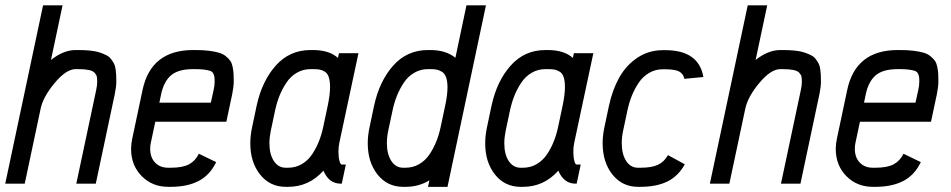

<svg xmlns="http://www.w3.org/2000/svg" viewBox="-23 -704 3644 736"><path d="M275.9 -512.2Q302.2 -512.2 323.5 -510Q344.7 -507.8 359.6 -502.7Q374.5 -497.6 385.5 -491.9Q396.5 -486.3 403.3 -476.8Q410.2 -467.3 414.3 -459.5Q418.5 -451.7 420.2 -438.5Q421.9 -425.3 422.4 -416.3Q422.9 -407.2 422.9 -391.6Q422.9 -371.6 417 -343.3L344.2 0H269.5L345.7 -358.9Q349.6 -376 349.6 -391.6Q349.6 -403.8 347.9 -410.9Q346.2 -418 339.4 -425.3Q332.5 -432.6 316.9 -435.8Q301.3 -439 275.9 -439H267.1Q231 -439 186.8 -386.2Q142.6 -333.5 132.8 -287.6L71.8 0H-2.9L142.1 -683.6H216.8L172.4 -474.1Q220.2 -512.2 267.1 -512.2Z M726.1 -512.2Q755.9 -512.2 778.8 -509.3Q801.8 -506.3 817.1 -501.7Q832.5 -497.1 843.3 -488Q854 -479 859.9 -470.7Q865.7 -462.4 868.7 -447.8Q871.6 -433.1 872.3 -421.9Q873 -410.6 873 -391.6Q873 -372.6 867.2 -343.3L844.7 -237.3H572.3L555.2 -156.7Q552.7 -146.5 552.7 -133.3Q552.7 -100.6 571.5 -80.8Q590.3 -61 622.1 -61H630.9Q677.2 -61 701.7 -74.2Q726.1 -87.4 739.3 -114.7L805.7 -82.5Q781.7 -32.7 738.5 -10.3Q695.3 12.2 630.9 12.2H622.1Q560.5 12.2 520 -29.1Q479.5 -70.3 479.5 -133.3Q479.5 -152.3 483.9 -172.4L523.4 -358.9Q555.7 -512.2 717.3 -512.2ZM587.9 -310.5H785.2L795.9 -358.9Q799.8 -376 799.8 -391.6Q799.8 -403.8 798.8 -409.9Q797.9 -416 794.2 -422.9Q790.5 -429.7 782.5 -432.4Q774.4 -435.1 760.7 -437Q747.1 -439 726.1 -439H717.3Q661.1 -439 633.3 -415.8Q605.5 -392.6 594.7 -343.3Z M1242.2 -370.1Q1242.2 -393.6 1237.3 -408.2Q1232.4 -422.9 1222.2 -429.2Q1211.9 -435.5 1202.1 -437.3Q1192.4 -439 1176.3 -439H1167.5Q1138.7 -439 1114.7 -425Q1090.8 -411.1 1075 -387.2Q1059.1 -363.3 1048.8 -337.9Q1038.6 -312.5 1032.2 -283.7L1014.6 -200.7Q1009.8 -176.8 1009.8 -154.8Q1009.8 -112.3 1026.9 -86.7Q1043.9 -61 1072.3 -61H1081.1Q1109.9 -61 1133.5 -74.7Q1157.2 -88.4 1173.1 -112.1Q1189 -135.7 1199.2 -161.4Q1209.5 -187 1215.8 -216.3L1233.4 -299.3Q1242.2 -341.3 1242.2 -370.1ZM1167.5 -512.2H1176.3Q1239.3 -512.2 1272.5 -481.9L1276.4 -500H1351.1L1277.8 -156.7Q1274.4 -141.1 1274.4 -122.1Q1274.4 -102.1 1278.1 -87.6Q1281.7 -73.2 1287.1 -73.2H1302.7L1287.1 0H1282.7Q1237.8 0 1216.8 -49.8Q1161.6 12.2 1081.1 12.2H1072.3Q1011.7 12.2 974.1 -34.9Q936.5 -82 936.5 -154.8Q936.5 -183.6 943.4 -216.3L960.9 -299.3Q981.4 -393.6 1034.4 -452.9Q1087.4 -512.2 1167.5 -512.2Z M1692.4 -369.6Q1692.4 -393.1 1686.8 -408.2Q1681.2 -423.3 1670.2 -429.4Q1659.2 -435.5 1650.1 -437.3Q1641.1 -439 1626.5 -439H1617.7Q1588.9 -439 1564.9 -425Q1541 -411.1 1525.1 -387.2Q1509.3 -363.3 1499 -337.9Q1488.8 -312.5 1482.4 -283.7L1464.8 -200.7Q1460 -177.7 1460 -155.3Q1460 -113.8 1476.8 -87.4Q1493.7 -61 1522.5 -61H1531.2Q1560.1 -61 1583.7 -74.7Q1607.4 -88.4 1623.3 -112.1Q1639.2 -135.7 1649.4 -161.4Q1659.7 -187 1666 -216.3L1683.6 -299.3Q1692.4 -340.3 1692.4 -369.6ZM1692.4 12.2H1617.7L1623 -12.7Q1582.5 12.2 1531.2 12.2H1522.5Q1461.9 12.2 1424.3 -34.9Q1386.7 -82 1386.7 -155.3Q1386.7 -183.6 1393.6 -216.3L1411.1 -299.3Q1431.6 -393.6 1484.6 -452.9Q1537.6 -512.2 1617.7 -512.2H1626.5Q1686.5 -512.2 1722.7 -482.4L1765.1 -683.6H1839.8Z M2142.6 -370.1Q2142.6 -393.6 2137.7 -408.2Q2132.8 -422.9 2122.6 -429.2Q2112.3 -435.5 2102.5 -437.3Q2092.8 -439 2076.7 -439H2067.9Q2039.1 -439 2015.1 -425Q1991.2 -411.1 1975.3 -387.2Q1959.5 -363.3 1949.2 -337.9Q1939 -312.5 1932.6 -283.7L1915 -200.7Q1910.2 -176.8 1910.2 -154.8Q1910.2 -112.3 1927.2 -86.7Q1944.3 -61 1972.7 -61H1981.4Q2010.3 -61 2033.9 -74.7Q2057.6 -88.4 2073.5 -112.1Q2089.4 -135.7 2099.6 -161.4Q2109.9 -187 2116.2 -216.3L2133.8 -299.3Q2142.6 -341.3 2142.6 -370.1ZM2067.9 -512.2H2076.7Q2139.6 -512.2 2172.9 -481.9L2176.8 -500H2251.5L2178.2 -156.7Q2174.8 -141.1 2174.8 -122.1Q2174.8 -102.1 2178.5 -87.6Q2182.1 -73.2 2187.5 -73.2H2203.1L2187.5 0H2183.1Q2138.2 0 2117.2 -49.8Q2062 12.2 1981.4 12.2H1972.7Q1912.1 12.2 1874.5 -34.9Q1836.9 -82 1836.9 -154.8Q1836.9 -183.6 1843.8 -216.3L1861.3 -299.3Q1881.8 -393.6 1934.8 -452.9Q1987.8 -512.2 2067.9 -512.2Z M2600.1 -401.9Q2598.6 -409.7 2595.9 -414.8Q2593.3 -419.9 2586.2 -426Q2579.1 -432.1 2564.2 -435.3Q2549.3 -438.5 2526.9 -438.5H2518.1Q2489.3 -438.5 2465.3 -424.6Q2441.4 -410.6 2425.5 -387Q2409.7 -363.3 2399.4 -337.9Q2389.2 -312.5 2382.8 -283.7L2365.2 -200.7Q2360.4 -177.7 2360.4 -155.3Q2360.4 -113.3 2377.2 -87.2Q2394 -61 2422.9 -61H2431.6Q2475.6 -61 2499.5 -72.5Q2523.4 -84 2537.6 -109.4L2602.1 -74.2Q2576.7 -28.3 2534.9 -8.1Q2493.2 12.2 2431.6 12.2H2422.9Q2362.3 12.2 2324.7 -34.9Q2287.1 -82 2287.1 -155.3Q2287.1 -183.6 2293.9 -216.3L2311.5 -299.3Q2324.7 -360.4 2351.1 -407.2Q2377.4 -454.1 2420.7 -482.9Q2463.9 -511.7 2518.1 -511.7H2526.9Q2655.8 -511.7 2673.3 -408.7Z M2977.1 -512.2Q3003.4 -512.2 3024.7 -510Q3045.9 -507.8 3060.8 -502.7Q3075.7 -497.6 3086.7 -491.9Q3097.7 -486.3 3104.5 -476.8Q3111.3 -467.3 3115.5 -459.5Q3119.6 -451.7 3121.3 -438.5Q3123 -425.3 3123.5 -416.3Q3124 -407.2 3124 -391.6Q3124 -371.6 3118.2 -343.3L3045.4 0H2970.7L3046.9 -358.9Q3050.8 -376 3050.8 -391.6Q3050.8 -403.8 3049.1 -410.9Q3047.4 -418 3040.5 -425.3Q3033.7 -432.6 3018.1 -435.8Q3002.4 -439 2977.1 -439H2968.3Q2932.1 -439 2887.9 -386.2Q2843.8 -333.5 2834 -287.6L2772.9 0H2698.2L2843.3 -683.6H2918L2873.5 -474.1Q2921.4 -512.2 2968.3 -512.2Z M3427.2 -512.2Q3457 -512.2 3480 -509.3Q3502.9 -506.3 3518.3 -501.7Q3533.7 -497.1 3544.4 -488Q3555.2 -479 3561 -470.7Q3566.9 -462.4 3569.8 -447.8Q3572.8 -433.1 3573.5 -421.9Q3574.2 -410.6 3574.2 -391.6Q3574.2 -372.6 3568.4 -343.3L3545.9 -237.3H3273.4L3256.3 -156.7Q3253.9 -146.5 3253.9 -133.3Q3253.9 -100.6 3272.7 -80.8Q3291.5 -61 3323.2 -61H3332Q3378.4 -61 3402.8 -74.2Q3427.2 -87.4 3440.4 -114.7L3506.8 -82.5Q3482.9 -32.7 3439.7 -10.3Q3396.5 12.2 3332 12.2H3323.2Q3261.7 12.2 3221.2 -29.1Q3180.7 -70.3 3180.7 -133.3Q3180.7 -152.3 3185.1 -172.4L3224.6 -358.9Q3256.8 -512.2 3418.5 -512.2ZM3289.1 -310.5H3486.3L3497.1 -358.9Q3501 -376 3501 -391.6Q3501 -403.8 3500 -409.9Q3499 -416 3495.4 -422.9Q3491.7 -429.7 3483.6 -432.4Q3475.6 -435.1 3461.9 -437Q3448.2 -439 3427.2 -439H3418.5Q3362.3 -439 3334.5 -415.8Q3306.6 -392.6 3295.9 -343.3Z"/></svg>

Font: Anka/Coder Narrow
Style: Italic
Weight: 400
Width: 3
Italic angle: -12°
Monospace: yes
Version: Version 001.100